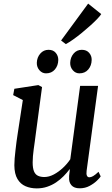

<svg xmlns="http://www.w3.org/2000/svg" viewBox="-20 -1034 622 1064"><path d="M183.5 10Q149.5 10 121.5 -2Q93.5 -14 76.8 -42Q60 -70 59.5 -118Q59.5 -135 61.2 -156.2Q63 -177.5 65.8 -201.2Q68.5 -225 71.5 -248.5Q74.5 -272 78 -293L106.5 -479.5L53 -507L59.5 -542L192.5 -562.5L213 -551.5L178 -289.5Q175.5 -268.5 172.5 -247.5Q169.5 -226.5 166.8 -206.8Q164 -187 162.5 -168.5Q161 -150 161 -134Q161 -102 168.5 -84.2Q176 -66.5 190.8 -59.8Q205.5 -53 225.5 -53Q251.5 -53 278.2 -67.2Q305 -81.5 329 -104Q353 -126.5 369.5 -151.5L424 -558H523.5L460 -87.5Q457.5 -69 461.8 -60.2Q466 -51.5 475 -51.5Q484.5 -51.5 496.2 -58.2Q508 -65 526 -82L538 -56.5Q533.5 -48.5 517.2 -32.8Q501 -17 476.5 -3.8Q452 9.5 421.5 9.5Q390.5 9.5 375.8 -7.5Q361 -24.5 363 -52Q362.5 -54.5 363 -59.2Q363.5 -64 364.2 -70.5Q365 -77 365.8 -83.5Q366.5 -90 367 -95.5L366 -96.5Q351 -76.5 332.2 -57.5Q313.5 -38.5 290.8 -23.2Q268 -8 241.2 1Q214.5 10 183.5 10ZM235 -627.5Q213.5 -627.5 198.5 -644.8Q183.5 -662 184 -686Q185 -716 203.2 -737Q221.5 -758 249 -758Q275 -758 289 -741.2Q303 -724.5 303 -702Q302.5 -670.5 284.2 -649Q266 -627.5 235 -627.5ZM420 -627.5Q398.5 -627.5 383.5 -644.8Q368.5 -662 369 -686Q370 -716 387.8 -737Q405.5 -758 433.5 -758Q459.5 -758 474 -741.2Q488.5 -724.5 488 -702Q487.5 -670.5 469.2 -649Q451 -627.5 420 -627.5ZM318.5 -809.5 468.5 -1014 541 -956Q535 -946 518.8 -929Q502.5 -912 480 -891.8Q457.5 -871.5 433 -851.5Q408.5 -831.5 385.5 -815.2Q362.5 -799 345 -789.5Z"/></svg>

Font: Merriweather 28pt
Style: Italic
Weight: 400
Italic angle: -7.8°
Version: Version 2.101